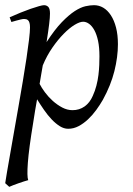

<svg xmlns="http://www.w3.org/2000/svg" viewBox="-23 -477 514 741"><path d="M297.9 -393.1Q284.7 -393.1 264.6 -380.9Q244.6 -368.7 222.7 -346.4Q200.7 -324.2 179.2 -293.2Q157.7 -262.2 142.1 -224.6Q139.2 -208.5 136.2 -190.7Q133.3 -172.9 129.9 -153.3Q137.2 -138.7 150.4 -120.8Q163.6 -103 180.7 -87.6Q197.8 -72.3 217.3 -62Q236.8 -51.8 256.8 -51.8Q283.2 -51.8 303.5 -66.2Q323.7 -80.6 335 -106.9Q343.8 -126 349.1 -146.7Q354.5 -167.5 356.9 -187.7Q359.4 -208 360.1 -226.6Q360.8 -245.1 360.8 -259.8Q360.8 -293.9 355.5 -319.1Q350.1 -344.2 341.1 -360.6Q332 -377 320.8 -385Q309.6 -393.1 297.9 -393.1ZM169.9 -424.8Q169.9 -410.2 166.7 -383.8Q163.6 -357.4 156.7 -314.5Q188 -362.8 215.3 -391.1Q242.7 -419.4 265.4 -434.1Q288.1 -448.7 306.6 -452.9Q325.2 -457 339.8 -457Q358.9 -457 375.5 -447.3Q392.1 -437.5 404.8 -418.2Q417.5 -398.9 424.8 -370.8Q432.1 -342.8 432.1 -306.2Q432.1 -257.3 418.5 -202.6Q404.8 -147.9 374 -91.8Q362.8 -72.3 348.4 -52.5Q334 -32.7 316.9 -16.6Q299.8 -0.5 280.5 9.8Q261.2 20 240.2 20Q223.6 20 207.8 10Q191.9 0 176.5 -16.1Q161.1 -32.2 147 -52.7Q132.8 -73.2 120.1 -93.8Q116.2 -72.8 112.5 -50.3Q108.9 -27.8 105 -2.9Q88.4 97.7 84.5 151.1Q80.6 204.6 85.9 218.3Q78.6 220.2 68.8 223.4Q59.1 226.6 48.6 230.2Q38.1 233.9 28.6 237.5Q19 241.2 12.7 244.1L-2.9 230Q-1 215.8 4.2 186Q9.3 156.2 16.4 116.2Q23.4 76.2 31.7 28.8Q40 -18.6 48.6 -67.4Q57.1 -116.2 65.2 -164.1Q73.2 -211.9 79.3 -252.7Q85.4 -293.5 89.1 -324.5Q92.8 -355.5 92.8 -371.1Q92.8 -382.3 90.8 -388.9Q88.9 -395.5 85.4 -398.7Q82 -401.9 78.1 -402.8Q74.2 -403.8 69.8 -403.8Q65.4 -403.8 57.1 -401.9Q48.8 -399.9 40.8 -397.7Q32.7 -395.5 26.9 -393.8Q21 -392.1 21 -392.1L14.2 -410.2Q34.7 -419.4 55.7 -428Q76.7 -436.5 95 -442.9Q113.3 -449.2 127.2 -453.1Q141.1 -457 147 -457Q156.7 -457 163.3 -450.4Q169.9 -443.8 169.9 -424.8Z"/></svg>

Font: GentiumAlt
Style: Italic
Weight: 400
Italic angle: -7°
Designer: J. Victor Gaultney
Version: Version 1.02; 2005; OFL release